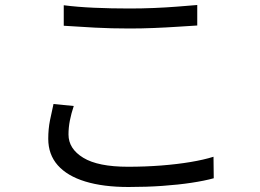

<svg xmlns="http://www.w3.org/2000/svg" viewBox="-20 -723 1040 768"><path d="M235 -702Q289 -695 356.5 -692Q424 -689 499 -689Q547 -689 595.5 -691Q644 -693 688.5 -696.5Q733 -700 769 -703V-621Q735 -619 690 -616Q645 -613 595.5 -611Q546 -609 499 -609Q424 -609 359 -612.5Q294 -616 235 -620ZM275 -299Q265 -269 259.5 -241Q254 -213 254 -185Q254 -128 313 -92Q372 -56 492 -56Q561 -56 625 -61Q689 -66 742.5 -75Q796 -84 834 -96L835 -10Q799 0 746.5 8Q694 16 630 20.5Q566 25 494 25Q393 25 321 3Q249 -19 211 -62Q173 -105 173 -168Q173 -207 180 -242Q187 -277 194 -307Z"/></svg>

Font: Farlight84_Sys_V01
Style: Regular
Weight: 400
Designer: Ryoko NISHIZUKA  (kana, bopomofo & ideographs); Paul D. Hunt (Latin, Greek & Cyrillic); Sandoll Communications , Soo-you
Foundry: Adobe
Version: Version 2.004;October 29, 2024;FontCreator 14.0.0.2814 64-bi